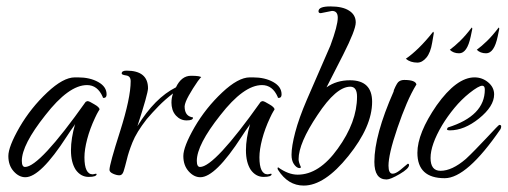

<svg xmlns="http://www.w3.org/2000/svg" viewBox="-20 -544 1581 598"><path d="M59 8Q39 8 22.5 -10.5Q6 -29 6 -58Q6 -87 41 -148Q76 -208 127 -256Q177 -303 213 -303H223Q260 -303 286 -288.5Q312 -274 312 -250Q312 -239 303 -239Q300 -239 300 -242Q284 -279 251 -279Q194 -279 121 -185Q48 -93 48 -43Q48 -24 58 -24Q103 -24 247 -227Q247 -227 247 -227Q246 -226 248.5 -227.5Q251 -229 253 -229Q258 -229 274 -219Q290 -210 290 -203Q290 -203 286 -196.5Q282 -190 276 -177Q260 -143 251.5 -110.5Q243 -78 243 -54Q243 -1 269 -1L279 -3L281 -2Q281 7 256 7Q232 7 216 -15Q201 -38 201 -76Q201 -113 214 -158Q213 -155 207 -147Q201 -139 188 -119Q106 8 59 8Z M352 2Q343 2 332 -3Q321 -8 321 -15Q321 -32 354 -135Q387 -239 387 -291Q387 -307 373 -309Q359 -311 359 -315Q359 -324 374 -324Q441 -324 441 -269Q441 -253 408 -151Q462 -239 528 -272Q545 -308 575 -308Q604 -308 607 -303Q606 -304 603 -300Q600 -296 596 -291Q580 -268 568 -246.5Q556 -225 555 -213Q555 -186 574 -180Q576 -179 578.5 -179Q581 -179 581 -177Q581 -169 561 -169Q542 -169 528 -184Q520 -193 517 -203.5Q514 -214 514 -224Q514 -240 519 -253Q494 -234 474 -213.5Q454 -193 437 -173Q405 -132 392.5 -100.5Q380 -69 375 -47Q369 -23 365 -10.5Q361 2 352 2Z M604 8Q584 8 567.5 -10.5Q551 -29 551 -58Q551 -87 586 -148Q621 -208 672 -256Q722 -303 758 -303H768Q805 -303 831 -288.5Q857 -274 857 -250Q857 -239 848 -239Q845 -239 845 -242Q829 -279 796 -279Q739 -279 666 -185Q593 -93 593 -43Q593 -24 603 -24Q648 -24 792 -227Q792 -227 792 -227Q791 -226 793.5 -227.5Q796 -229 798 -229Q803 -229 819 -219Q835 -210 835 -203Q835 -203 831 -196.5Q827 -190 821 -177Q805 -143 796.5 -110.5Q788 -78 788 -54Q788 -1 814 -1L824 -3L826 -2Q826 7 801 7Q777 7 761 -15Q746 -38 746 -76Q746 -113 759 -158Q758 -155 752 -147Q746 -139 733 -119Q651 8 604 8Z M926 34Q877 34 846 -15Q843 -20 846 -23Q878 0 907 0Q974 0 1032 -81Q1092 -164 1092 -243Q1092 -274 1071 -274Q1027 -274 969 -186Q910 -98 910 -48Q910 -39 917 -24Q917 -19 909.5 -21Q902 -23 895 -33.5Q888 -44 888 -62Q888 -88 899.5 -132Q911 -176 936 -234L1009 -402Q1032 -464 1032 -489Q1032 -510 1014 -510L979 -503Q972 -503 972 -509Q972 -524 1009 -524Q1047 -524 1067 -511Q1088 -498 1088 -474Q1088 -451 1049 -374L997 -272Q1028 -294 1070 -294Q1139 -294 1139 -227Q1139 -150 1065 -58Q991 34 926 34Z M1280 -349Q1258 -349 1244 -361Q1263 -374 1284.5 -395Q1306 -416 1329 -445Q1331 -445 1331 -440L1326 -411Q1321 -380 1308 -364.5Q1295 -349 1280 -349ZM1184 15Q1146 15 1146 -40Q1146 -123 1206 -259Q1206 -263 1211.5 -274Q1217 -285 1220 -288Q1227 -295 1239 -295Q1274 -295 1277 -281Q1261 -255 1246.5 -221Q1232 -187 1218 -146Q1203 -102 1196.5 -73.5Q1190 -45 1190 -28Q1190 -3 1203 -3Q1212 -3 1226 -14Q1237 -23 1241.5 -27Q1246 -31 1250 -34Q1254 -34 1254 -30Q1254 -19 1225 -2Q1196 15 1184 15Z M1365 11Q1280 11 1280 -68Q1280 -129 1340 -216Q1402 -303 1458 -303Q1482 -303 1500.5 -287.5Q1519 -272 1519 -250Q1519 -213 1472 -175Q1426 -138 1381 -138Q1372 -138 1372 -142L1375 -147Q1490 -183 1490 -265Q1490 -277 1482 -277Q1471 -277 1442 -254Q1417 -234 1395.5 -208Q1374 -182 1357 -154Q1321 -93 1321 -52Q1321 -12 1352 -12Q1388 -12 1431 -49Q1445 -62 1461 -78.5Q1477 -95 1496 -115Q1533 -155 1535 -155Q1541 -155 1541 -150.5Q1541 -146 1539 -142Q1434 11 1365 11ZM1494 -378Q1476 -378 1465 -389Q1480 -400 1497 -416.5Q1514 -433 1533 -458Q1535 -458 1535 -454L1530 -430Q1519 -378 1494 -378ZM1410 -378Q1392 -378 1381 -389Q1396 -400 1413 -416.5Q1430 -433 1449 -458Q1451 -458 1451 -454L1446 -430Q1435 -378 1410 -378Z"/></svg>

Font: Qwigley
Style: Regular
Weight: 400
Designer: Robert E. Leuschke
Foundry: Robert E. Leuschke
Version: Version 1.010; ttfautohint (v1.8.3)